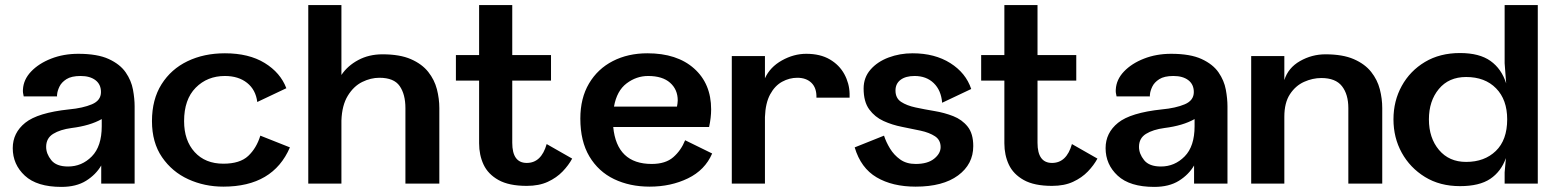

<svg xmlns="http://www.w3.org/2000/svg" viewBox="-20 -720 6090 753"><path d="M221 13Q125 13 77.5 -31Q30 -75 30 -139Q30 -199 79 -238.5Q128 -278 251 -291Q305 -296 340.5 -311Q376 -326 376 -359Q376 -389 354.5 -405.5Q333 -422 296 -422Q260 -422 240.5 -409.5Q221 -397 213 -380Q205 -363 204 -350Q203 -343 204 -342H73Q69 -357 70 -369Q72 -408 102 -439.5Q132 -471 180.5 -490Q229 -509 287 -509Q362 -509 406.5 -488.5Q451 -468 473 -436Q495 -404 501.5 -368.5Q508 -333 508 -303V0H377V-71Q356 -35 317.5 -11Q279 13 221 13ZM247 -67Q301 -67 340 -106.5Q379 -146 379 -225V-253Q333 -227 261 -218Q216 -212 188.5 -195Q161 -178 161 -144Q161 -117 181 -92Q201 -67 247 -67Z M856 12Q782 12 718.5 -17Q655 -46 615.5 -103.5Q576 -161 576 -245Q576 -330 613.5 -389.5Q651 -449 715.5 -480Q780 -511 862 -511Q956 -511 1018 -473Q1080 -435 1103 -374L989 -320Q983 -368 949 -395Q915 -422 862 -422Q793 -422 747.5 -376Q702 -330 702 -245Q702 -169 743.5 -123.5Q785 -78 856 -78Q921 -78 953.5 -108.5Q986 -139 1001 -188L1117 -142Q1051 12 856 12Z M1189 0V-700H1319V-426Q1343 -462 1385 -484.5Q1427 -507 1480 -507Q1548 -507 1591.5 -488Q1635 -469 1659.5 -438Q1684 -407 1693.5 -370Q1703 -333 1703 -296V0H1570V-296Q1570 -350 1547.5 -382.5Q1525 -415 1468 -415Q1434 -415 1400.5 -398.5Q1367 -382 1344 -344.5Q1321 -307 1319 -247V0Z M2046 9Q1976 9 1935 -14Q1894 -37 1876.5 -74.5Q1859 -112 1859 -158V-404H1768V-504H1859V-700H1989V-504H2141V-404H1989V-160Q1989 -81 2046 -81Q2103 -81 2124 -155L2224 -98Q2210 -72 2186.5 -47.5Q2163 -23 2128.5 -7Q2094 9 2046 9Z M2773 -118Q2745 -53 2678 -20.5Q2611 12 2528 12Q2450 12 2388.5 -17.5Q2327 -47 2291.5 -106.5Q2256 -166 2256 -255Q2256 -335 2290 -392.5Q2324 -450 2383.5 -480.5Q2443 -511 2519 -511Q2635 -511 2702 -451.5Q2769 -392 2769 -291Q2769 -259 2761 -222H2385Q2399 -77 2536 -77Q2590 -77 2620.5 -103.5Q2651 -130 2667 -170ZM2522 -422Q2476 -422 2437.5 -393Q2399 -364 2388 -302H2635Q2636 -308 2637 -314Q2638 -320 2638 -326Q2638 -369 2608 -395.5Q2578 -422 2522 -422Z M2850 0V-500H2980V-413Q3000 -457 3046.5 -483Q3093 -509 3142 -509Q3197 -509 3234.5 -487Q3272 -465 3291.5 -429Q3311 -393 3312 -353Q3312 -344 3312 -337H3182Q3183 -375 3162.5 -395Q3142 -415 3107 -415Q3076 -415 3047.5 -399.5Q3019 -384 3000.5 -350Q2982 -316 2980 -261V0Z M3559 -511Q3646 -511 3707 -472.5Q3768 -434 3789 -371L3675 -317Q3671 -366 3642 -394Q3613 -422 3567 -422Q3532 -422 3512 -407Q3492 -392 3492 -365Q3492 -335 3514 -320.5Q3536 -306 3571 -298.5Q3606 -291 3645 -284.5Q3684 -278 3718.5 -264.5Q3753 -251 3775 -223.5Q3797 -196 3797 -147Q3797 -76 3737.5 -32Q3678 12 3571 12Q3480 12 3418 -24.5Q3356 -61 3332 -142L3447 -188Q3455 -163 3470.5 -137.5Q3486 -112 3510.5 -94.5Q3535 -77 3571 -77Q3618 -77 3643.5 -97.5Q3669 -118 3669 -143Q3669 -171 3647 -185.5Q3625 -200 3590.5 -207.5Q3556 -215 3517.5 -222.5Q3479 -230 3445 -245.5Q3411 -261 3389 -291Q3367 -321 3367 -373Q3367 -416 3394 -447Q3421 -478 3465 -494.5Q3509 -511 3559 -511Z M4106 9Q4036 9 3995 -14Q3954 -37 3936.5 -74.5Q3919 -112 3919 -158V-404H3828V-504H3919V-700H4049V-504H4201V-404H4049V-160Q4049 -81 4106 -81Q4163 -81 4184 -155L4284 -98Q4270 -72 4246.5 -47.5Q4223 -23 4188.5 -7Q4154 9 4106 9Z M4507 13Q4411 13 4363.5 -31Q4316 -75 4316 -139Q4316 -199 4365 -238.5Q4414 -278 4537 -291Q4591 -296 4626.5 -311Q4662 -326 4662 -359Q4662 -389 4640.5 -405.5Q4619 -422 4582 -422Q4546 -422 4526.5 -409.5Q4507 -397 4499 -380Q4491 -363 4490 -350Q4489 -343 4490 -342H4359Q4355 -357 4356 -369Q4358 -408 4388 -439.5Q4418 -471 4466.5 -490Q4515 -509 4573 -509Q4648 -509 4692.5 -488.5Q4737 -468 4759 -436Q4781 -404 4787.5 -368.5Q4794 -333 4794 -303V0H4663V-71Q4642 -35 4603.5 -11Q4565 13 4507 13ZM4533 -67Q4587 -67 4626 -106.5Q4665 -146 4665 -225V-253Q4619 -227 4547 -218Q4502 -212 4474.5 -195Q4447 -178 4447 -144Q4447 -117 4467 -92Q4487 -67 4533 -67Z M5178 -507Q5246 -507 5289.5 -488Q5333 -469 5357.5 -438Q5382 -407 5391.5 -370Q5401 -333 5401 -296V0H5268V-296Q5268 -350 5243 -382Q5218 -414 5162 -414Q5128 -414 5094.5 -399Q5061 -384 5039 -350.5Q5017 -317 5017 -262V0H4887V-500H5017V-406Q5032 -454 5078.5 -480.5Q5125 -507 5178 -507Z M5706 10Q5627 10 5568.5 -26Q5510 -62 5477.5 -121Q5445 -180 5445 -252Q5445 -324 5477.5 -383Q5510 -442 5568.5 -477Q5627 -512 5706 -512Q5782 -512 5825.5 -481Q5869 -450 5887 -393L5881 -472V-700H6011V0H5881V-44L5886 -100Q5867 -47 5824.5 -18.5Q5782 10 5706 10ZM5730 -85Q5802 -85 5846.5 -128Q5891 -171 5891 -252Q5891 -329 5847.5 -373.5Q5804 -418 5730 -418Q5662 -418 5623 -371Q5584 -324 5584 -252Q5584 -179 5623.5 -132Q5663 -85 5730 -85Z"/></svg>

Font: Panamera
Style: Bold
Weight: 700
Designer: Bastien Sozeau
Foundry: NBR — Bastien Sozeau
Version: Version 3.002; ttfautohint (v1.8.4.7-5d5b);gftools[0.9.33]